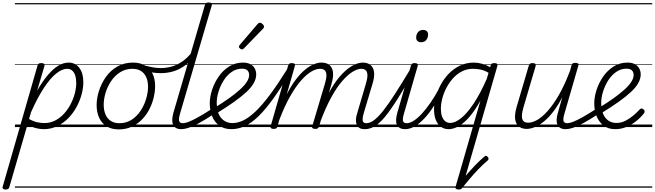

<svg xmlns="http://www.w3.org/2000/svg" viewBox="-120 -1023 5272 1546"><path d="M-75 503Q-89 503 -95.5 496.5Q-102 490 -98 479L182 -495Q186 -506 192 -510.5Q198 -515 212 -515Q228 -515 234.5 -509.5Q241 -504 238 -492L179 -293Q224 -371 267 -421Q310 -471 351 -495Q392 -519 433 -519Q486 -519 518.5 -477Q551 -435 551 -361Q551 -314 537 -262.5Q523 -211 496 -161Q469 -111 429.5 -71Q390 -31 340.5 -7Q291 17 231 17Q199 17 165 7.5Q131 -2 102 -22L-45 484Q-48 494 -54.5 498.5Q-61 503 -75 503ZM114 -65Q150 -45 180.5 -38.5Q211 -32 237 -32Q284 -32 324 -52.5Q364 -73 395.5 -107.5Q427 -142 449 -184.5Q471 -227 482.5 -271.5Q494 -316 494 -355Q494 -389 486 -414.5Q478 -440 461.5 -454.5Q445 -469 420 -469Q380 -469 332 -430.5Q284 -392 233 -314.5Q182 -237 130 -120ZM0 478H595V488H0ZM0 -20H595V0H0ZM0 -505H595V-500H0ZM0 -998H595V-988H0Z M836 19Q779 19 739 -5.5Q699 -30 678.5 -74.5Q658 -119 658 -177Q658 -232 677 -291.5Q696 -351 732.5 -403Q769 -455 824 -487Q879 -519 952 -519Q1008 -519 1048 -495.5Q1088 -472 1108.5 -429.5Q1129 -387 1129 -330Q1129 -288 1118 -240Q1107 -192 1084 -146Q1061 -100 1025.5 -63Q990 -26 942.5 -3.5Q895 19 836 19ZM841 -31Q898 -31 941 -59.5Q984 -88 1013 -132.5Q1042 -177 1057 -228Q1072 -279 1072 -324Q1072 -369 1057.5 -401.5Q1043 -434 1015 -451.5Q987 -469 946 -469Q891 -469 847.5 -441.5Q804 -414 774.5 -369.5Q745 -325 730 -275Q715 -225 715 -180Q715 -135 729.5 -101Q744 -67 772.5 -49Q801 -31 841 -31ZM585 478H1186V488H585ZM585 -20H1186V0H585ZM585 -505H1186V-500H585ZM585 -998H1186V-988H585Z M1175 -434Q1137 -434 1102.5 -440Q1068 -446 1038 -456Q1029 -459 1026 -466Q1023 -473 1025 -480.5Q1027 -488 1033 -492.5Q1039 -497 1046 -495Q1078 -487 1109 -481Q1140 -475 1175 -475Q1218 -475 1260.5 -486.5Q1303 -498 1345 -526Q1387 -554 1426 -603Q1433 -612 1441.5 -608.5Q1450 -605 1454 -595Q1458 -585 1450 -576Q1408 -522 1362 -490.5Q1316 -459 1269 -446.5Q1222 -434 1175 -434ZM1187 478V488ZM1187 -20V0ZM1187 -505V-500ZM1187 -998V-988Z M1341 17Q1314 17 1297 7.5Q1280 -2 1273 -19.5Q1266 -37 1267 -61Q1268 -85 1276 -114L1530 -983Q1534 -994 1540 -998.5Q1546 -1003 1560 -1003Q1576 -1003 1582.5 -997Q1589 -991 1585 -979L1332 -116Q1318 -71 1322 -51Q1326 -31 1353 -31Q1364 -31 1368.5 -23.5Q1373 -16 1371.5 -7Q1370 2 1362.5 9.5Q1355 17 1341 17ZM1186 478H1510V488H1186ZM1186 -20H1510V0H1186ZM1186 -505H1510V-500H1186ZM1186 -998H1510V-988H1186Z M1340 17Q1329 17 1324 9.5Q1319 2 1320.5 -7Q1322 -16 1330 -23.5Q1338 -31 1353 -31Q1370 -31 1398 -41.5Q1426 -52 1471.5 -77Q1517 -102 1587 -147Q1595 -152 1602 -149Q1609 -146 1613 -138Q1617 -130 1615 -121Q1613 -112 1604 -106Q1531 -58 1481 -31Q1431 -4 1397.5 6.5Q1364 17 1340 17ZM1510 478V488ZM1510 -20V0ZM1510 -505V-500ZM1510 -998V-988Z M1602 -152Q1670 -193 1722.5 -230.5Q1775 -268 1811.5 -301Q1848 -334 1867 -363.5Q1886 -393 1886 -418Q1886 -444 1871.5 -457Q1857 -470 1828 -470Q1783 -470 1745 -443.5Q1707 -417 1680.5 -374.5Q1654 -332 1639.5 -284.5Q1625 -237 1625 -195Q1625 -157 1633.5 -127Q1642 -97 1658.5 -76Q1675 -55 1698.5 -43.5Q1722 -32 1752 -32Q1761 -32 1764.5 -24.5Q1768 -17 1766.5 -7.5Q1765 2 1759 9.5Q1753 17 1744 17Q1684 17 1645.5 -11.5Q1607 -40 1588 -87Q1569 -134 1569 -191Q1569 -243 1588 -300.5Q1607 -358 1641.5 -407.5Q1676 -457 1725.5 -488Q1775 -519 1836 -519Q1874 -519 1897.5 -505.5Q1921 -492 1932 -470.5Q1943 -449 1943 -424Q1943 -389 1923 -353.5Q1903 -318 1863 -281Q1823 -244 1763 -201.5Q1703 -159 1622 -109ZM1510 478H1998V488H1510ZM1510 -20H1998V0H1510ZM1510 -505H1998V-500H1510ZM1510 -998H1998V-988H1510Z M1743 17Q1734 17 1730 9.5Q1726 2 1727 -7.5Q1728 -17 1734 -24.5Q1740 -32 1751 -32Q1794 -32 1839 -53.5Q1884 -75 1936.5 -124.5Q1989 -174 2052 -258Q2115 -342 2193 -467Q2197 -475 2205.5 -472Q2214 -469 2220 -462Q2226 -455 2222 -446Q2145 -319 2081.5 -230.5Q2018 -142 1962 -87.5Q1906 -33 1852.5 -8Q1799 17 1743 17ZM1997 478V488ZM1997 -20V0ZM1997 -505V-500ZM1997 -998V-988Z M1828 -625Q1822 -625 1813 -632Q1804 -639 1804 -646Q1804 -650 1805.5 -654Q1807 -658 1812 -663L1952 -827Q1958 -834 1962.5 -837Q1967 -840 1972 -840Q1979 -840 1987 -835Q1995 -830 2000.5 -822.5Q2006 -815 2006 -808Q2006 -803 2004 -799.5Q2002 -796 1998 -792L1845 -634Q1836 -625 1828 -625Z M2816 17Q2790 17 2774.5 7.5Q2759 -2 2752 -19.5Q2745 -37 2746 -61Q2747 -85 2757 -114L2825 -345Q2838 -387 2838.5 -414Q2839 -441 2827 -455Q2815 -469 2789 -469Q2759 -469 2720 -445.5Q2681 -422 2637 -372Q2593 -322 2548 -240.5Q2503 -159 2460 -44L2436 -43Q2472 -164 2517 -253.5Q2562 -343 2612 -402Q2662 -461 2710.5 -490Q2759 -519 2802 -519Q2839 -519 2863 -500Q2887 -481 2892 -442Q2897 -403 2878 -343L2810 -116Q2797 -71 2800.5 -51Q2804 -31 2829 -31Q2839 -31 2843.5 -23.5Q2848 -16 2846.5 -7Q2845 2 2837.5 9.5Q2830 17 2816 17ZM2083 15Q2071 15 2063.5 10Q2056 5 2059 -6L2200 -495Q2204 -506 2210 -510.5Q2216 -515 2229 -515Q2246 -515 2252 -509Q2258 -503 2254 -491L2189 -264Q2225 -334 2262.5 -383Q2300 -432 2336.5 -462Q2373 -492 2406.5 -505.5Q2440 -519 2469 -519Q2508 -519 2532 -500Q2556 -481 2561 -442Q2566 -403 2548 -343L2449 -4Q2445 6 2439 10.5Q2433 15 2418 15Q2406 15 2398 10Q2390 5 2394 -6L2495 -345Q2508 -387 2508.5 -414Q2509 -441 2496.5 -455Q2484 -469 2456 -469Q2425 -469 2386.5 -446.5Q2348 -424 2304.5 -375Q2261 -326 2216 -247Q2171 -168 2128 -55L2114 -4Q2111 6 2104.5 10.5Q2098 15 2083 15ZM1998 478H2987V488H1998ZM1998 -20H2987V0H1998ZM1998 -505H2987V-500H1998ZM1998 -998H2987V-988H1998Z M2817 17Q2806 17 2801 9.5Q2796 2 2797.5 -7Q2799 -16 2807 -23.5Q2815 -31 2830 -31Q2858 -31 2890.5 -54.5Q2923 -78 2964.5 -130Q3006 -182 3061 -267.5Q3116 -353 3190 -476Q3195 -486 3204.5 -485Q3214 -484 3219.5 -477Q3225 -470 3220 -460Q3141 -321 3083 -229Q3025 -137 2980.5 -83Q2936 -29 2897 -6Q2858 17 2817 17ZM2987 478V488ZM2987 -20V0ZM2987 -505V-500ZM2987 -998V-988Z M3143 17Q3116 17 3099.5 7.5Q3083 -2 3075.5 -19.5Q3068 -37 3069.5 -61Q3071 -85 3079 -114L3189 -495Q3193 -506 3199 -510.5Q3205 -515 3218 -515Q3234 -515 3240.5 -509Q3247 -503 3243 -491L3135 -116Q3121 -71 3124.5 -51Q3128 -31 3155 -31Q3166 -31 3170.5 -23.5Q3175 -16 3173.5 -7Q3172 2 3164 9.5Q3156 17 3143 17ZM3271 -683Q3253 -683 3242 -692.5Q3231 -702 3231 -721Q3231 -745 3245.5 -763.5Q3260 -782 3287 -782Q3305 -782 3316 -772.5Q3327 -763 3327 -744Q3327 -721 3313 -702Q3299 -683 3271 -683ZM2987 478H3312V488H2987ZM2987 -20H3312V0H2987ZM2987 -505H3312V-500H2987ZM2987 -998H3312V-988H2987Z M3142 17Q3131 17 3126 9.5Q3121 2 3122.5 -7Q3124 -16 3132 -23.5Q3140 -31 3155 -31Q3180 -31 3211.5 -51Q3243 -71 3277 -108Q3311 -145 3346 -195.5Q3381 -246 3414 -307Q3419 -316 3427.5 -315Q3436 -314 3442 -307.5Q3448 -301 3444 -292Q3409 -224 3372 -167Q3335 -110 3296.5 -69Q3258 -28 3219 -5.5Q3180 17 3142 17ZM3312 478V488ZM3312 -20V0ZM3312 -505V-500ZM3312 -998V-988Z M3599 493Q3592 502 3581 499.5Q3570 497 3564.5 488Q3559 479 3567 469Q3596 432 3630.5 391.5Q3665 351 3703 311Q3741 271 3781 237Q3788 231 3795 232Q3802 233 3808 242Q3815 249 3814 256.5Q3813 264 3806 270Q3770 300 3732.5 339Q3695 378 3661.5 418Q3628 458 3599 493ZM3492 17Q3457 17 3430.5 -2Q3404 -21 3389.5 -56.5Q3375 -92 3375 -141Q3375 -188 3388.5 -239.5Q3402 -291 3429 -341Q3456 -391 3495 -431Q3534 -471 3584.5 -495Q3635 -519 3696 -519Q3728 -519 3762 -509.5Q3796 -500 3827 -482L3831 -497Q3834 -507 3840.5 -511Q3847 -515 3860 -515Q3878 -515 3883 -508Q3888 -501 3884 -489L3603 484Q3600 494 3594 498.5Q3588 503 3573 503Q3561 503 3553 498Q3545 493 3548 482L3749 -214Q3705 -134 3661 -83Q3617 -32 3574.5 -7.5Q3532 17 3492 17ZM3430 -146Q3430 -113 3438.5 -87.5Q3447 -62 3464 -47.5Q3481 -33 3505 -33Q3545 -33 3593.5 -72Q3642 -111 3694.5 -190Q3747 -269 3799 -387L3814 -437Q3777 -458 3746 -463.5Q3715 -469 3688 -469Q3641 -469 3601 -449Q3561 -429 3529.5 -394.5Q3498 -360 3475.5 -317.5Q3453 -275 3441.5 -230.5Q3430 -186 3430 -146ZM3312 478H3935V488H3312ZM3312 -20H3935V0H3312ZM3312 -505H3935V-500H3312ZM3312 -998H3935V-988H3312Z M4121 15Q4085 15 4060 -3Q4035 -21 4028.5 -60Q4022 -99 4040 -162L4138 -495Q4142 -506 4148 -510.5Q4154 -515 4168 -515Q4184 -515 4190 -509Q4196 -503 4193 -491L4095 -159Q4083 -118 4082.5 -90Q4082 -62 4094.5 -48.5Q4107 -35 4134 -35Q4166 -35 4206 -57.5Q4246 -80 4290.5 -130Q4335 -180 4381 -259.5Q4427 -339 4470 -454L4482 -497Q4486 -509 4492 -513Q4498 -517 4512 -517Q4528 -517 4534.5 -512Q4541 -507 4537 -495L4427 -115Q4413 -70 4417 -50.5Q4421 -31 4448 -31Q4458 -31 4462.5 -23.5Q4467 -16 4465.5 -7Q4464 2 4456.5 9.5Q4449 17 4435 17Q4408 17 4392 7.5Q4376 -2 4368.5 -19Q4361 -36 4362 -60Q4363 -84 4372 -114L4408 -242Q4372 -171 4333.5 -122Q4295 -73 4257.5 -43Q4220 -13 4185 1Q4150 15 4121 15ZM3935 478H4606V488H3935ZM3935 -20H4606V0H3935ZM3935 -505H4606V-500H3935ZM3935 -998H4606V-988H3935Z M4435 17Q4424 17 4419 9.5Q4414 2 4415.5 -7Q4417 -16 4425 -23.5Q4433 -31 4448 -31Q4465 -31 4493 -41.5Q4521 -52 4566.5 -77Q4612 -102 4682 -147Q4690 -152 4697 -149Q4704 -146 4708 -138Q4712 -130 4710 -121Q4708 -112 4699 -106Q4626 -58 4576 -31Q4526 -4 4492.5 6.5Q4459 17 4435 17ZM4605 478V488ZM4605 -20V0ZM4605 -505V-500ZM4605 -998V-988Z M4834 17Q4778 17 4740.5 -11.5Q4703 -40 4684 -87Q4665 -134 4665 -191Q4665 -243 4684 -300.5Q4703 -358 4737.5 -407.5Q4772 -457 4821.5 -488Q4871 -519 4932 -519Q4970 -519 4993.5 -505.5Q5017 -492 5028 -470.5Q5039 -449 5039 -424Q5039 -389 5019 -353.5Q4999 -318 4959 -281Q4919 -244 4859 -201.5Q4799 -159 4718 -109L4698 -152Q4766 -193 4818.5 -230.5Q4871 -268 4907.5 -301Q4944 -334 4963 -363.5Q4982 -393 4982 -418Q4982 -444 4967.5 -457Q4953 -470 4924 -470Q4879 -470 4841 -443.5Q4803 -417 4776.5 -374.5Q4750 -332 4735.5 -284.5Q4721 -237 4721 -195Q4721 -145 4735.5 -108.5Q4750 -72 4778 -52.5Q4806 -33 4844 -33Q4882 -33 4917 -51Q4952 -69 4981 -94Q5010 -119 5030 -141Q5038 -150 5046.5 -149.5Q5055 -149 5062 -142Q5069 -135 5070.5 -127.5Q5072 -120 5065 -110Q5039 -77 5003 -48Q4967 -19 4924.5 -1Q4882 17 4834 17ZM4606 478H5132V488H4606ZM4606 -20H5132V0H4606ZM4606 -505H5132V-500H4606ZM4606 -998H5132V-988H4606Z"/></svg>

Font: Playwrite AU SA Guides
Style: Regular
Weight: 400
Designer: Veronika Burian, José Scaglione
Foundry: TypeTogether
Version: Version 1.003